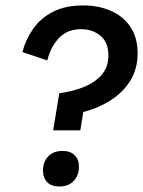

<svg xmlns="http://www.w3.org/2000/svg" viewBox="-20 -680 528 707"><path d="M175.8 -200 198.3 -336.7Q244.2 -342.5 285.4 -358.3Q326.7 -374.2 352.9 -402.9Q379.2 -431.7 379.2 -475.8Q379.2 -523.3 350.4 -547.9Q321.7 -572.5 278.3 -572.5Q228.3 -572.5 197.5 -540.4Q166.7 -508.3 154.2 -457.5L62.5 -488.3Q75 -535.8 102.9 -575Q130.8 -614.2 176.2 -637.1Q221.7 -660 285.8 -660Q344.2 -660 389.6 -639.6Q435 -619.2 460.8 -580Q486.7 -540.8 486.7 -484.2Q486.7 -427.5 460.8 -384.6Q435 -341.7 389.6 -312.1Q344.2 -282.5 286.7 -267.5L275.8 -200ZM199.2 6.7Q169.2 6.7 153.8 -9.2Q138.3 -25 138.3 -51.7Q138.3 -84.2 157.5 -104.2Q176.7 -124.2 210 -124.2Q239.2 -124.2 255 -108.3Q270.8 -92.5 270.8 -65.8Q270.8 -34.2 251.3 -13.8Q231.7 6.7 199.2 6.7Z"/></svg>

Font: Familjen Grotesk Medium
Style: Italic
Weight: 500
Italic angle: -9.46201°
Designer: Anders Wikstroem, Jonas Baeckman, Matilda Gysing, Kristian Moeller
Foundry: Familjen STHLM AB
Version: Version 2.002; ttfautohint (v1.8.4.7-5d5b)